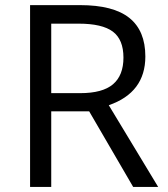

<svg xmlns="http://www.w3.org/2000/svg" viewBox="-20 -734 658 754"><path d="M181.2 -296.9V0H98.1V-713.9H293.9Q425.3 -713.9 488 -663.6Q550.8 -613.3 550.8 -512.2Q550.8 -370.6 407.2 -320.8L601.1 0H502.9L330.1 -296.9ZM181.2 -368.2H294.9Q382.8 -368.2 423.8 -403.1Q464.8 -438 464.8 -507.8Q464.8 -578.6 423.1 -609.9Q381.3 -641.1 289.1 -641.1H181.2Z"/></svg>

Font: f0_31487 
Style: Regular
Weight: 400
Foundry: Ascender Corporation
Version: Version 1.10